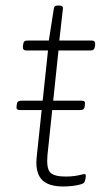

<svg xmlns="http://www.w3.org/2000/svg" viewBox="-20 -670 382 696"><path d="M52 -271Q45 -271 42 -274Q39 -277 40 -284L41 -292Q42 -305 57 -305H276Q283 -305 286 -302Q289 -299 288 -292L287 -284Q286 -271 271 -271ZM208 6Q173 6 150.5 -5Q128 -16 118.5 -40Q109 -64 113 -101L154 -487H75Q62 -487 63 -501L64 -509Q65 -517 68.5 -520Q72 -523 80 -523H157L175 -638Q176 -645 179.5 -647.5Q183 -650 191 -650H194Q202 -650 205.5 -647Q209 -644 208 -638L195 -523H313Q326 -523 325 -509L324 -501Q323 -494 319.5 -490.5Q316 -487 308 -487H192L152 -107Q148 -61 161.5 -45.5Q175 -30 218 -30Q236 -30 250 -32Q264 -34 273.5 -36.5Q283 -39 286 -39Q289 -39 290 -37Q291 -35 291 -32Q291 -28 290 -22.5Q289 -17 287.5 -13Q286 -9 284 -7Q281 -4 270 -1Q259 2 243 4Q227 6 208 6Z"/></svg>

Font: Asap Thin
Style: Italic
Weight: 250
Italic angle: -6°
Designer: Pablo Cosgaya
Foundry: Omnibus-Type
Version: Version 3.001